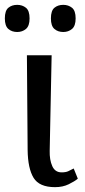

<svg xmlns="http://www.w3.org/2000/svg" viewBox="-43 -764 349 792"><path d="M184 8Q119 8 95.5 -30.5Q72 -69 71 -145L68 -536H170L162 -142Q161 -105 172.5 -79Q184 -53 211 -53Q228 -53 238 -57.5Q248 -62 261 -69L278 -27Q265 -16 240.5 -4Q216 8 184 8ZM218 -632Q196 -632 181.5 -644.5Q167 -657 167 -688Q167 -720 181.5 -732Q196 -744 218 -744Q239 -744 254 -732Q269 -720 269 -688Q269 -657 254 -644.5Q239 -632 218 -632ZM28 -632Q6 -632 -8.5 -644.5Q-23 -657 -23 -688Q-23 -720 -8.5 -732Q6 -744 28 -744Q49 -744 64 -732Q79 -720 79 -688Q79 -657 64 -644.5Q49 -632 28 -632Z"/></svg>

Font: NotoSerif-Regular
Style: Regular
Weight: 400
Designer: Monotype Design Team
Foundry: Monotype Imaging Inc.
Version: Version 2.007; ttfautohint (v1.8) -l 8 -r 50 -G 200 -x 14 -D